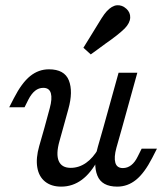

<svg xmlns="http://www.w3.org/2000/svg" viewBox="-20 -685 621 718"><path d="M141.9 -356.5Q125 -356.5 111.3 -345.6Q97.6 -334.7 86.3 -312.9L71.8 -283.9H14.5L32.3 -318.5Q61.3 -375 92.7 -400.4Q124.2 -425.8 162.9 -425.8Q221 -425.8 237.5 -384.3Q254 -342.7 235.5 -276.6L216.1 -206.5H146L166.1 -280.6Q175.8 -316.1 170.2 -336.3Q164.5 -356.5 141.9 -356.5ZM244.4 -57.3Q275 -57.3 301.6 -75.8Q328.2 -94.4 348.4 -129.8V-91.1Q321 -38.7 286.3 -12.9Q251.6 12.9 208.9 12.9Q171.8 12.9 148.4 -6Q125 -25 119.4 -59.3Q113.7 -93.5 126.6 -138.7L146 -206.5H216.1L202.4 -157.3Q188.7 -108.9 199.6 -83.1Q210.5 -57.3 244.4 -57.3ZM423.4 -412.9H493.5L436.3 -206.5H366.1ZM439.5 -56.5Q456.5 -56.5 470.6 -67.3Q484.7 -78.2 495.2 -100L509.7 -129H566.9L549.2 -94.4Q520.2 -37.9 488.7 -12.5Q457.3 12.9 418.5 12.9Q360.5 12.9 344 -28.6Q327.4 -70.2 346 -136.3L366.1 -206.5H436.3L415.3 -132.3Q405.6 -96.8 411.3 -76.6Q416.9 -56.5 439.5 -56.5ZM337.1 -579.8Q349.2 -600 359.7 -616.5Q370.2 -633.1 379 -642.7Q398.4 -663.7 417.3 -665.3Q436.3 -666.9 452.4 -652.4Q467.7 -638.7 466.9 -619Q466.1 -599.2 446.8 -579Q434.7 -566.9 415.7 -552Q396.8 -537.1 373.4 -521Q354.8 -507.3 346 -500.8Q337.1 -494.4 319.4 -481.5L291.9 -506.5Q304.8 -527.4 316.1 -545.6Q327.4 -563.7 337.1 -579.8Z"/></svg>

Font: Playfair Micro SmCond SmLight
Style: Italic
Weight: 360
Width: 4
Italic angle: -15.6°
Designer: Claus Eggers Sørensen
Foundry: Claus Eggers Sørensen
Version: Version 2.203;Glyphs 3.3 (3326)